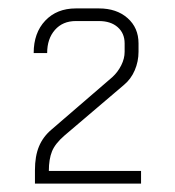

<svg xmlns="http://www.w3.org/2000/svg" viewBox="-20 -725 415 456"><path d="M63 -321Q63 -354 72.5 -377Q82 -400 102 -417L247 -542Q260 -554 268 -570Q276 -586 276 -602V-622Q276 -646 259.5 -660.5Q243 -675 215 -675H160Q129 -675 110.5 -654Q92 -633 92 -599H60Q60 -647 87.5 -676Q115 -705 160 -705H215Q257 -705 283 -682Q309 -659 309 -622V-602Q309 -579 300 -558Q291 -537 274 -523L133 -403Q111 -384 103.5 -365.5Q96 -347 96 -319H315V-289H63Z"/></svg>

Font: Bai Jamjuree ExtraLight
Style: Regular
Weight: 275
Designer: Katatrad Aksorn Co.,Ltd.
Foundry: Cadson Demak Co.,Ltd.
Version: Version 1.000; ttfautohint (v1.6)